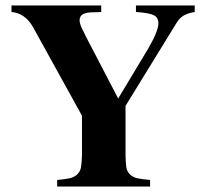

<svg xmlns="http://www.w3.org/2000/svg" viewBox="-20 -682 762 702"><path d="M691.9 -662.1V-638.2Q666 -633.8 651.4 -625Q636.7 -616.2 626 -599.1L439 -294.9V-115.2Q439.5 -85.4 441.9 -70.3Q444.3 -55.2 454.8 -44.7Q465.3 -34.2 481.2 -30.5Q497.1 -26.9 528.8 -23.9V0H189V-23.9Q220.2 -26.9 236.1 -30.5Q252 -34.2 262.7 -44.7Q273.4 -55.2 276.1 -70.3Q278.8 -85.4 279.8 -115.2V-258.8L100.1 -584Q71.3 -633.8 22 -638.2V-662.1H350.1V-638.2Q338.9 -637.2 325.2 -637.2Q295.9 -637.2 283.4 -630.4Q271 -623.5 271 -606.9Q271 -592.3 288.1 -561L293.9 -548.8L412.1 -321.8L521 -502.9Q559.1 -568.4 559.1 -596.2Q559.1 -617.7 542.7 -626.2Q526.4 -634.8 477.1 -638.2V-662.1Z"/></svg>

Font: Accordance
Style: Bold
Weight: 700
Version: Version 1.2 (build January 31, 2020) Miklal Software Solutio